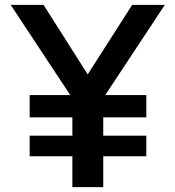

<svg xmlns="http://www.w3.org/2000/svg" viewBox="-20 -770 722 790"><path d="M658.2 -750 413.1 -378.9H582V-287.1H404.8V-211.9H582V-127H404.8V0H277.8V-127H102.1V-211.9H277.8V-287.1H102.1V-378.9H269L23.9 -750H159.2L340.8 -463.9L523.9 -750Z"/></svg>

Font: Orkney
Style: Bold
Weight: 700
Designer: Samuel Oakes and Alfredo Marco Pradil
Foundry: Alfredo Marco Pradil
Version: 1.0